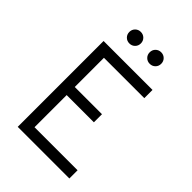

<svg xmlns="http://www.w3.org/2000/svg" viewBox="-255 -998 1107 1107"><g transform="rotate(45 298.0 -444.5)"><path d="M253.5 -808.5Q240 -795 220 -795Q200 -795 186.5 -808.5Q173 -822 173 -842Q173 -862 186.5 -875.5Q200 -889 220 -889Q240 -889 253.5 -875.5Q267 -862 267 -842Q267 -822 253.5 -808.5ZM419.5 -808.5Q406 -795 386 -795Q366 -795 352.5 -808.5Q339 -822 339 -842Q339 -862 352.5 -875.5Q366 -889 386 -889Q406 -889 419.5 -875.5Q433 -862 433 -842Q433 -822 419.5 -808.5ZM105 0V-700H504V-633H175V-395H397V-329H175V-67H526V0Z"/></g></svg>

Font: Overpass Light
Style: Regular
Weight: 300
Designer: Delve Withrington, Thomas Jockin
Foundry: Delve Fonts
Version: Version 3.000;DELV;Overpass